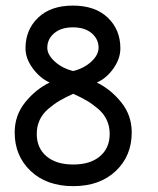

<svg xmlns="http://www.w3.org/2000/svg" viewBox="-20 -651 558 676"><path d="M366.2 -179.7Q366.2 -206.1 356 -228.3Q345.7 -250.5 325.7 -267.6Q305.7 -284.7 285.9 -296.4Q266.1 -308.1 237.8 -320.8Q209.5 -308.1 189.7 -296.4Q169.9 -284.7 149.9 -267.6Q129.9 -250.5 119.6 -228.3Q109.4 -206.1 109.4 -179.7Q109.4 -129.9 143.6 -100.8Q177.7 -71.8 237.8 -71.8Q297.9 -71.8 332 -100.8Q366.2 -129.9 366.2 -179.7ZM237.8 -400.9Q276.4 -410.6 301.8 -434.3Q327.1 -458 327.1 -482.9Q327.1 -513.2 303 -533.9Q278.8 -554.7 236.8 -554.7Q194.8 -554.7 170.7 -533.9Q146.5 -513.2 146.5 -482.9Q146.5 -458.5 172.6 -434.6Q198.7 -410.6 237.8 -400.9ZM403.8 -481Q403.8 -444.3 379.2 -409.7Q354.5 -375 320.8 -360.4Q369.6 -336.9 406.7 -291Q443.8 -245.1 443.8 -184.6Q443.8 -102.1 387.5 -48.8Q331.1 4.4 237.8 4.4Q144.5 4.4 88.1 -48.8Q31.7 -102.1 31.7 -184.6Q31.7 -245.1 68.8 -291Q106 -336.9 154.8 -360.4Q121.1 -375.5 95.5 -410.2Q69.8 -444.8 69.8 -481Q69.8 -546.4 114.3 -588.9Q158.7 -631.3 236.8 -631.3Q314.9 -631.3 359.4 -588.9Q403.8 -546.4 403.8 -481Z"/></svg>

Font: FantasqueSansM Nerd Font
Style: Regular
Weight: 400
Monospace: yes
Designer: Jany Belluz
Version: Version 1.8.0 ; ttfautohint (v1.8.2);Nerd Fonts 3.4.0